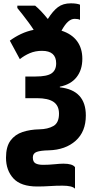

<svg xmlns="http://www.w3.org/2000/svg" viewBox="-20 -896 570 1152"><path d="M430 236Q413 218 355 218Q316 218 278.5 220.5Q241 223 204 223Q105 223 60.5 174.5Q16 126 16 50Q16 -16 43 -52.5Q70 -89 115.5 -104Q161 -119 216 -120Q267 -121 300.5 -140Q334 -159 334 -214Q334 -262 301.5 -284.5Q269 -307 201 -307H132V-437H194Q262 -437 289.5 -456Q317 -475 317 -516Q317 -591 232 -591Q192 -591 159 -577Q126 -563 99 -541L39 -652Q70 -675 106 -692Q142 -709 182 -717Q170 -736 152 -760.5Q134 -785 116 -808Q98 -831 84 -848V-862H191Q208 -848 227 -828Q246 -808 267 -782Q297 -830 327.5 -853Q358 -876 405 -876Q440 -876 460 -868V-777Q449 -783 428 -783Q408 -783 389 -766.5Q370 -750 349 -712Q411 -692 442.5 -649Q474 -606 474 -543Q474 -477 439.5 -433Q405 -389 339 -376V-372Q495 -355 495 -203Q495 -106 434 -51.5Q373 3 273 6Q223 7 200 15.5Q177 24 177 49Q177 75 193 84Q209 93 239 93Q272 93 306.5 89.5Q341 86 361 86Q415 86 430 107Z"/></svg>

Font: Noto Sans Mono Condensed Black
Style: Regular
Weight: 900
Width: 3
Designer: Monotype Design Team
Foundry: Monotype Imaging Inc.
Version: Version 2.014